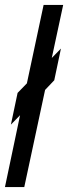

<svg xmlns="http://www.w3.org/2000/svg" viewBox="-30 -755 275 775"><path d="M-10 0H68L152 -392L189 -431L216 -559L179 -521L225 -735H146L78.5 -418.5L41 -380L14 -252L51 -290Z"/></svg>

Font: League Gothic Condensed Italic
Style: Regular
Weight: 400
Width: 3
Designer: The League of Moveable Type
Version: Version 1.600; ttfautohint (v1.8.3)